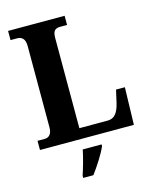

<svg xmlns="http://www.w3.org/2000/svg" viewBox="-135 -803 889 1112"><g transform="rotate(-15 309.5 -246.5)"><path d="M23 0H586L592 -224H539L522 -149C508 -89 485 -63 446 -63H276V-603C276 -646 289 -659 322 -659H362V-714H23V-659H61C88 -659 110 -646 110 -601V-112C110 -68 88 -55 66 -55H23ZM223 208V221H284C316 178 359 113 376 71V61H263C255 104 236 169 223 208Z"/></g></svg>

Font: Noto Serif Armenian SemiCondensed
Style: Bold
Weight: 700
Width: 4
Designer: Monotype Design Team
Foundry: Monotype Imaging Inc.
Version: Version 2.008